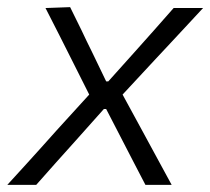

<svg xmlns="http://www.w3.org/2000/svg" viewBox="-42 -518 588 538"><path d="M-21.5 0 31 -57.5 73.5 -104.5Q93.5 -126.5 116 -152L208 -253L160.5 -347.5Q141 -386 125 -418Q109 -449.5 85.5 -495.5L154.5 -498Q172 -462.5 186.5 -433Q200.5 -403 215.5 -373L255.5 -290H261.5L335.5 -372.5Q364 -404.5 389 -432.5Q413.5 -460.5 444.5 -495.5H527Q497 -463 475.5 -440Q454 -417 435 -396.5Q415.5 -375.5 392.5 -351L301.5 -253L357 -151Q376.5 -115 395 -81Q413.5 -47 439 0H365.5Q348 -33.5 333.8 -61Q319.5 -88.5 302 -122.5L255.5 -212.5H249L171 -125Q140.5 -91 115.2 -62.8Q90 -34.5 59.5 0Z"/></svg>

Font: Heraclito Light
Style: Italic
Weight: 300
Italic angle: -12°
Designer: Kostas Bartsokas (font) & Cristiano Sobral (main changes)
Foundry: Kostas Bartsokas (font) & Cristiano Sobral (main changes)
Version: Version 1.00;July 8, 2020;FontCreator 13.0.0.2655 64-bit